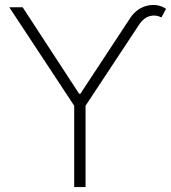

<svg xmlns="http://www.w3.org/2000/svg" viewBox="-20 -757 692 777"><path d="M17.6 -727.5 280.3 -329.1V0H326.2V-329.1L543.9 -658.7C569.3 -696.3 605.5 -701.2 633.3 -686.5L651.9 -721.2C611.8 -749.5 543.9 -740.7 507.3 -684.6L305.2 -377.4H300.3L71.8 -727.5Z"/></svg>

Font: Raveo ExtraLight
Style: Regular
Weight: 200
Designer: Jakub Foglar, Rasmus Andersson (Inter)
Foundry: Jakubfoglar.com
Version: Version 1.100;Glyphs 3.2.3 (3260)